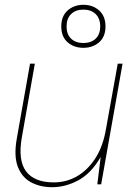

<svg xmlns="http://www.w3.org/2000/svg" viewBox="-20 -767 556 799"><path d="M197 12Q147 12 109 -8.5Q71 -29 54 -73.5Q37 -118 50 -191L105 -502H125L71 -196Q54 -100 88.5 -54Q123 -8 204 -8Q257 -8 301.5 -34Q346 -60 377.5 -109.5Q409 -159 421 -230L470 -502H490L401 0H385L399 -114Q360 -46 306.5 -17Q253 12 197 12ZM327 -568Q288 -568 261.5 -591Q235 -614 235 -657Q235 -700 261.5 -723.5Q288 -747 327 -747Q366 -747 392.5 -723.5Q419 -700 419 -657Q419 -614 392.5 -591Q366 -568 327 -568ZM327 -588Q359 -588 378 -606Q397 -624 397 -657Q397 -690 378 -708.5Q359 -727 327 -727Q295 -727 276 -708.5Q257 -690 257 -657Q257 -624 276 -606Q295 -588 327 -588Z"/></svg>

Font: DM Sans 16pt Thin
Style: Italic
Weight: 250
Italic angle: -10°
Version: Version 4.004;gftools[0.9.30]